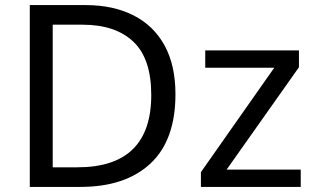

<svg xmlns="http://www.w3.org/2000/svg" viewBox="-20 -734 1240 754"><path d="M669 -364Q669 -183 570.5 -91.5Q472 0 296 0H97V-714H317Q424 -714 503.5 -674Q583 -634 626 -556Q669 -478 669 -364ZM574 -361Q574 -504 503.5 -570.5Q433 -637 304 -637H187V-77H284Q574 -77 574 -361ZM1161 0H769V-58L1057 -468H786V-536H1154V-470L870 -68H1161Z"/></svg>

Font: Noto Sans
Style: Regular
Weight: 400
Designer: Monotype Design Team
Foundry: Monotype Imaging Inc.
Version: Version 1.902